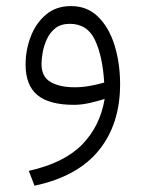

<svg xmlns="http://www.w3.org/2000/svg" viewBox="-20 -338 470 619"><path d="M317.4 -19Q297.9 -12.7 270.3 -6.3Q242.7 0 218.8 0Q138.2 0 100.3 -31.7Q62.5 -63.5 62.5 -129.9Q62.5 -176.3 78.9 -219.5Q95.2 -262.7 127.7 -290.5Q160.2 -318.4 209 -318.4Q261.7 -318.4 296.9 -283.4Q332 -248.5 349.6 -191.2Q367.2 -133.8 367.2 -66.4Q367.2 62 298.8 146.5Q230.5 231 91.3 260.7L72.8 212.9Q186.5 187.5 244.6 128.2Q302.7 68.8 317.4 -19ZM315.9 -71.8Q311 -155.8 286.4 -208.5Q261.7 -261.2 205.1 -261.2Q176.8 -261.2 158.9 -247.3Q141.1 -233.4 131.3 -212.2Q121.6 -190.9 117.7 -169.4Q113.8 -147.9 113.8 -132.3Q113.8 -90.3 143.3 -73.5Q172.9 -56.6 221.2 -56.6Q244.1 -56.6 269 -61Q293.9 -65.4 315.9 -71.8Z"/></svg>

Font: Vazir Thin FD-WOL-UI
Style: Thin-FD-WOL-UI
Weight: 100
Designer: Saber Rastikerdar
Foundry: Saber Rastikerdar
Version: Version 30.1.0